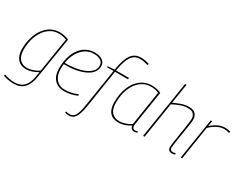

<svg xmlns="http://www.w3.org/2000/svg" viewBox="-101 -1343 2724 2156"><g transform="rotate(30 1261.0 -265.0)"><path d="M6 196 12 178Q74 203 143 203Q220 203 264.5 157Q309 111 324 14L332 -38Q298 -16 257.5 -3Q217 10 182 10Q111 10 71 -36.5Q31 -83 31 -164Q31 -239 49.5 -306.5Q68 -374 103.5 -426.5Q139 -479 190.5 -509.5Q242 -540 307 -540Q340 -540 370.5 -533Q401 -526 427 -514L341 18Q310 220 145 220Q72 220 6 196ZM406 -503Q386 -510 362.5 -516Q339 -522 305 -522Q247 -522 200 -494Q153 -466 119.5 -417Q86 -368 68.5 -304Q51 -240 51 -169Q51 -92 86.5 -50Q122 -8 185 -8Q218 -8 262 -23Q306 -38 335 -60Z M843 -27Q806 -9 762.5 0.5Q719 10 676 10Q593 10 546.5 -42.5Q500 -95 500 -187Q500 -294 533 -373.5Q566 -453 625 -496.5Q684 -540 760 -540Q826 -540 862.5 -513.5Q899 -487 899 -441Q899 -372 838 -326Q777 -280 668 -261Q631 -255 593 -253Q555 -251 523 -252Q519 -221 519 -188Q519 -106 561.5 -57Q604 -8 677 -8Q756 -8 837 -43ZM758 -522Q700 -522 651.5 -490.5Q603 -459 570 -402.5Q537 -346 525 -270Q559 -268 596 -271Q633 -274 670 -280Q768 -297 824.5 -338Q881 -379 881 -437Q881 -479 848 -500.5Q815 -522 758 -522Z M859 220Q832 220 808 212L813 195Q837 203 857 203Q906 203 929.5 161Q953 119 966 34L1045 -465H960L962 -478L1048 -484Q1071 -627 1115.5 -688.5Q1160 -750 1240 -750Q1290 -750 1348 -731L1341 -713Q1314 -721 1290 -726Q1266 -731 1235 -731Q1166 -731 1126.5 -672.5Q1087 -614 1067 -484H1235L1232 -465H1064L986 32Q970 130 941.5 175Q913 220 859 220Z M1584 10Q1562 10 1548.5 -3.5Q1535 -17 1534 -40Q1503 -18 1461.5 -4Q1420 10 1378 10Q1305 10 1266 -35Q1227 -80 1227 -166Q1227 -275 1261 -359.5Q1295 -444 1357 -492Q1419 -540 1502 -540Q1571 -540 1623 -513Q1602 -384 1588 -296.5Q1574 -209 1566 -156.5Q1558 -104 1554.5 -79.5Q1551 -55 1551 -52Q1551 -7 1588 -7Q1603 -7 1621 -14L1624 1Q1605 10 1584 10ZM1531 -58 1601 -502Q1561 -523 1497 -523Q1425 -523 1368.5 -479Q1312 -435 1279 -355Q1246 -275 1246 -169Q1246 -91 1281 -49.5Q1316 -8 1380 -8Q1418 -8 1459 -22Q1500 -36 1531 -58Z M2039 -46Q2039 -8 2076 -8Q2093 -8 2110 -15L2114 2Q2103 7 2092.5 8.5Q2082 10 2073 10Q2051 10 2035.5 -3.5Q2020 -17 2020 -43Q2020 -56 2025.5 -94.5Q2031 -133 2039 -184Q2047 -235 2055 -286.5Q2063 -338 2068.5 -378Q2074 -418 2074 -434Q2074 -472 2052.5 -497Q2031 -522 1978 -522Q1929 -522 1883 -504.5Q1837 -487 1789 -462L1716 0H1697L1814 -740H1833L1792 -484Q1838 -506 1885 -523Q1932 -540 1984 -540Q2041 -540 2067.5 -511.5Q2094 -483 2094 -435Q2094 -423 2090 -393Q2086 -363 2080 -322.5Q2074 -282 2066.5 -238Q2059 -194 2053 -154Q2047 -114 2043 -85Q2039 -56 2039 -46Z M2286 -530 2275 -461Q2322 -502 2365 -521Q2408 -540 2449 -540Q2471 -540 2490 -537Q2509 -534 2522 -529L2516 -511Q2483 -522 2447 -522Q2408 -522 2364.5 -501.5Q2321 -481 2271 -434L2203 0H2184L2268 -530Z"/></g></svg>

Font: Georama Thin
Style: Italic
Weight: 100
Italic angle: -9°
Designer: Jean-Baptiste Levee
Foundry: Production Type
Version: Version 1.000